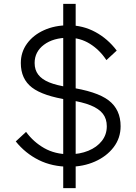

<svg xmlns="http://www.w3.org/2000/svg" viewBox="-20 -851 700 987"><path d="M61 -124 114 -173Q152 -121 207.5 -89.5Q263 -58 336 -58Q390 -58 434 -76Q478 -94 503.5 -126.5Q529 -159 529 -202Q529 -240 509 -266Q489 -292 446 -309.5Q403 -327 335 -337Q202 -357 144.5 -401Q87 -445 87 -527Q87 -583 119 -627Q151 -671 206.5 -696Q262 -721 332 -721Q406 -721 470 -686.5Q534 -652 580 -591L527 -542Q492 -595 442 -626Q392 -657 332 -657Q254 -657 206 -621Q158 -585 158 -527Q158 -492 176.5 -467.5Q195 -443 233 -427.5Q271 -412 331 -403Q477 -382 538.5 -335Q600 -288 600 -202Q600 -141 564 -94Q528 -47 468 -20.5Q408 6 336 6Q248 6 179 -28.5Q110 -63 61 -124ZM369 -376H305V-831H369ZM369 116H305V-366H369Z"/></svg>

Font: Wix Madefor Display
Style: Regular
Weight: 400
Designer: Dalton Maag Ltd
Foundry: Dalton Maag Ltd
Version: Version 3.100